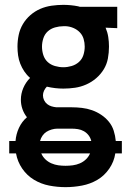

<svg xmlns="http://www.w3.org/2000/svg" viewBox="-20 -548 540 791"><path d="M250 223Q216 223 182.5 216.5Q149 210 120 192.5Q91 175 71.5 146.5Q52 118 46 84H18V33H44Q46 5 58 -21Q70 -47 91 -65Q79 -80 72.5 -98.5Q66 -117 66 -137Q66 -162 76 -185.5Q86 -209 104 -227Q90 -239 80 -254Q70 -269 63.5 -285.5Q57 -302 54.5 -320Q52 -338 52 -356Q52 -380 57 -404Q62 -428 74.5 -449Q87 -470 105.5 -486Q124 -502 146 -511.5Q168 -521 192.5 -524.5Q217 -528 241 -528Q256 -528 271.5 -526.5Q287 -525 302 -522L309 -520H463V-432L415 -434Q423 -415 426 -395.5Q429 -376 429 -356Q429 -331 424.5 -307Q420 -283 407.5 -262.5Q395 -242 376.5 -226Q358 -210 335.5 -200Q313 -190 289 -186.5Q265 -183 241 -183Q224 -183 207 -185Q190 -187 173 -191Q166 -184 161.5 -174.5Q157 -165 157 -155Q157 -145 161.5 -135.5Q166 -126 174 -119.5Q182 -113 192 -110Q202 -107 212 -106H275Q296 -106 317.5 -103.5Q339 -101 359 -94Q379 -87 397 -75Q415 -63 428.5 -46.5Q442 -30 448.5 -9.5Q455 11 457 33H482V84H455Q450 118 430 147Q410 176 381 193Q352 210 318 216.5Q284 223 250 223ZM241 -271Q258 -271 275 -276Q292 -281 305 -292.5Q318 -304 323.5 -321Q329 -338 329 -356Q329 -372 324.5 -387.5Q320 -403 309 -414.5Q298 -426 283 -432.5Q268 -439 252 -440H241Q224 -440 206.5 -435Q189 -430 176.5 -418.5Q164 -407 158.5 -390Q153 -373 153 -356Q153 -338 158.5 -321Q164 -304 176.5 -292.5Q189 -281 206.5 -276Q224 -271 241 -271ZM145 33H356Q353 20 345 9.5Q337 -1 325.5 -7.5Q314 -14 301 -16Q288 -18 275 -18H216Q205 -18 193 -14.5Q181 -11 171.5 -5Q162 1 155 11Q148 21 145 33ZM250 135Q265 135 280 133Q295 131 309 125Q323 119 334 108.5Q345 98 351 84H150Q156 98 167 108.5Q178 119 192 125Q206 131 220.5 133Q235 135 250 135Z"/></svg>

Font: Iosevka SS18 Semibold
Style: Regular
Weight: 600
Monospace: yes
Designer: Belleve Invis
Foundry: Belleve Invis
Version: Version 25.1.1; ttfautohint (v1.8.4)